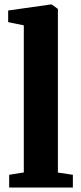

<svg xmlns="http://www.w3.org/2000/svg" viewBox="-20 -839 362 859"><path d="M86.5 -67.5V-725.5L16.5 -740V-792L207 -819H211.5L239 -799V-67L306 -57V0H21V-57Z"/></svg>

Font: Merriweather 36pt ExtraBold
Style: Regular
Weight: 800
Designer: Eben Sorkin
Foundry: Eben Sorkin
Version: Version 2.100